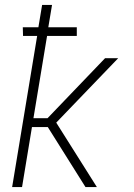

<svg xmlns="http://www.w3.org/2000/svg" viewBox="-20 -755 540 775"><path d="M29 0 130 -610H73L72 -645H135L150 -735H190L175 -645H290V-610H170L115 -278H172L404 -520H457L207 -260L371 0H325L173 -242H109L69 0Z"/></svg>

Font: Iosevka Extralight
Style: Italic
Weight: 200
Italic angle: -9°
Monospace: yes
Designer: Belleve Invis
Foundry: Belleve Invis
Version: Version 32.5.0; ttfautohint (v1.8.4)